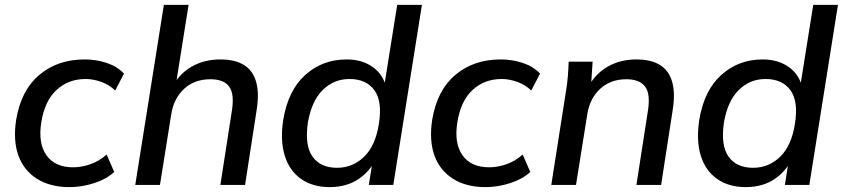

<svg xmlns="http://www.w3.org/2000/svg" viewBox="-20 -756 3446 785"><path d="M264 9Q186 9 132 -24.5Q78 -58 55.5 -119.5Q33 -181 46 -266Q66 -387 141 -450Q216 -513 326 -513Q374 -513 417 -498.5Q460 -484 487 -455L451 -386Q426 -410 393.5 -421.5Q361 -433 330 -433Q260 -433 211.5 -388.5Q163 -344 149 -257Q135 -170 170 -121Q205 -72 279 -72Q312 -72 348 -84Q384 -96 416 -124L447 -53Q416 -24 365.5 -7.5Q315 9 264 9Z M533 0 650 -736H751L697 -397H682Q712 -454 763.5 -483.5Q815 -513 881 -513Q973 -513 1009.5 -460Q1046 -407 1029 -304L982 0H881L928 -303Q939 -372 917 -402Q895 -432 840 -432Q775 -432 732.5 -392.5Q690 -353 680 -288L634 0Z M1328 9Q1259 9 1211.5 -24Q1164 -57 1144.5 -118.5Q1125 -180 1138 -266Q1158 -387 1228.5 -450Q1299 -513 1397 -513Q1462 -513 1506 -480.5Q1550 -448 1560 -392H1549L1604 -736H1705L1588 0H1488L1506 -114H1521Q1495 -57 1446 -24Q1397 9 1328 9ZM1358 -70Q1422 -70 1468.5 -115Q1515 -160 1529 -249Q1544 -342 1510.5 -387.5Q1477 -433 1409 -433Q1345 -433 1299.5 -388Q1254 -343 1239 -256Q1225 -162 1257.5 -116Q1290 -70 1358 -70Z M1965 9Q1887 9 1833 -24.5Q1779 -58 1756.5 -119.5Q1734 -181 1747 -266Q1767 -387 1842 -450Q1917 -513 2027 -513Q2075 -513 2118 -498.5Q2161 -484 2188 -455L2152 -386Q2127 -410 2094.5 -421.5Q2062 -433 2031 -433Q1961 -433 1912.5 -388.5Q1864 -344 1850 -257Q1836 -170 1871 -121Q1906 -72 1980 -72Q2013 -72 2049 -84Q2085 -96 2117 -124L2148 -53Q2117 -24 2066.5 -7.5Q2016 9 1965 9Z M2234 0 2294 -383Q2299 -412 2301.5 -442.5Q2304 -473 2305 -504H2403L2396 -398L2383 -397Q2413 -454 2464.5 -483.5Q2516 -513 2582 -513Q2674 -513 2710.5 -460Q2747 -407 2730 -304L2683 0H2582L2629 -303Q2640 -372 2617.5 -402Q2595 -432 2541 -432Q2476 -432 2433.5 -392.5Q2391 -353 2381 -288L2335 0Z M3029 9Q2960 9 2912.5 -24Q2865 -57 2845.5 -118.5Q2826 -180 2839 -266Q2859 -387 2929.5 -450Q3000 -513 3098 -513Q3163 -513 3207 -480.5Q3251 -448 3261 -392H3250L3305 -736H3406L3289 0H3189L3207 -114H3222Q3196 -57 3147 -24Q3098 9 3029 9ZM3059 -70Q3123 -70 3169.5 -115Q3216 -160 3230 -249Q3245 -342 3211.5 -387.5Q3178 -433 3110 -433Q3046 -433 3000.5 -388Q2955 -343 2940 -256Q2926 -162 2958.5 -116Q2991 -70 3059 -70Z"/></svg>

Font: Mulish ExtraLight SemiBold
Style: Italic
Weight: 600
Italic angle: -9°
Version: Version 3.603